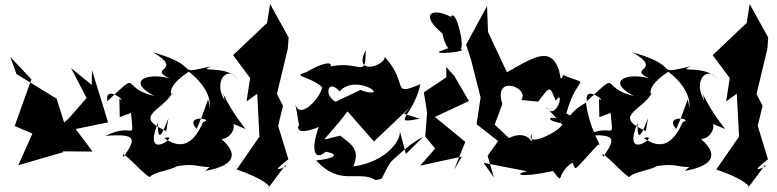

<svg xmlns="http://www.w3.org/2000/svg" viewBox="-20 -844 3860 954"><path d="M274 -174 307 -209 261 -354 62 -476 31 -561 136 -450 53 -218 141 -180 71 -23 295 -88 291 -92 440 -91 356 -203 517 -236 437 -496 436 -422 333 -506 410 -357 322 -256 199 -146Z M575 -262 631 -283C645 -127 649 -242 505 -169C662 -181 656 -154 594 -64C566 -127 727 62 727 32C773 -5 893 6 899 -74C812 23 858 -41 970 -19C1114 10 1116 -105 1000 5C1167 -24 1170 -96 1036 -187C1094 -80 1225 -266 1065 -259L1200 -203C1065 -377 1082 -432 1096 -345C1034 -449 1120 -525 1163 -445C1118 -527 945 -479 1031 -515C830 -468 999 -511 740 -584C899 -492 707 -507 823 -455C701 -486 610 -437 747 -367C571 -407 688 -503 513 -341C500 -431 620 -328 573 -352ZM982 -262 957 -203C891 -278 1051 -254 989 -237C945 -135 885 -94 796 -158C889 -186 680 -26 765 -234C762 -113 795 -200 817 -257L806 -193C635 -268 789 -294 836 -382C836 -361 794 -407 917 -487C893 -506 1036 -414 1022 -306C997 -298 1038 -267 1014 -350Z M1400 -17C1295 33 1441 -74 1413 -52L1362 -219L1386 -318L1356 -377L1410 -602L1414 -658L1322 -824L1307 -730L1138 -570L1223 -456L1205 -340L1258 -378L1269 -165L1156 -2C1285 42 1333 84 1313 90L1400 -26Z M1997 -79 1965 -199C1981 -156 1904 -40 1736 -17C1770 -105 1727 -124 1671 -170C1550 -145 1577 -116 1713 -299L1682 -319L1838 -141L2018 -312L1988 -278L2067 -254C1914 -226 2033 -261 2069 -426C1918 -361 2014 -429 1891 -562C1900 -521 1730 -461 1797 -595C1798 -437 1767 -559 1591 -506C1630 -487 1667 -581 1501 -485C1426 -463 1514 -469 1581 -411C1572 -355 1457 -232 1445 -342L1467 -216C1467 -239 1425 -156 1564 -213C1521 -95 1545 -42 1598 -90C1675 -77 1636 -55 1551 -47C1670 85 1760 -2 1847 51C1900 37 1853 66 1935 -60C1867 24 1992 -123 2082 -163ZM1859 -318 1773 -398 1647 -338 1670 -330C1580 -353 1606 -462 1667 -390C1752 -484 1933 -346 1773 -395Z M2236 0 2292 -139 2141 -263 2310 -342 2237 -467 2197 -511 2198 -460 2086 -385 2102 -285 2093 -166 2142 -106 2068 -21 2275 -66ZM2169 -590C2116 -570 2318 -587 2268 -601C2292 -610 2244 -808 2221 -760C2122 -811 2066 -770 2178 -678C2178 -678 2202 -550 2247 -620Z M2503 -476 2396 -704 2406 -656 2400 -814 2296 -622 2320 -549 2368 -360 2348 -227 2455 -143 2403 -70 2434 38 2383 -35 2599 7C2531 21 2558 42 2728 6C2788 84 2737 21 2824 -36C2847 2 2814 22 2952 -126C2979 -109 2908 -193 2891 -339L2893 -335C2786 -272 2834 -260 2794 -280C2850 -486 2924 -410 2779 -471C2761 -429 2765 -476 2756 -500C2709 -625 2617 -549 2462 -464ZM2621 -100C2645 -120 2606 -207 2509 -158L2438 -225L2476 -327C2428 -478 2614 -410 2570 -347L2654 -339C2716 -420 2711 -417 2741 -344C2790 -412 2744 -231 2692 -313L2830 -165C2782 -305 2628 -253 2776 -231C2768 -190 2585 -107 2622 -178Z M2958 -262 3014 -283C3028 -127 3032 -242 2888 -169C3045 -181 3039 -154 2977 -64C2949 -127 3110 62 3110 32C3156 -5 3276 6 3282 -74C3195 23 3241 -41 3353 -19C3497 10 3499 -105 3383 5C3550 -24 3553 -96 3419 -187C3477 -80 3608 -266 3448 -259L3583 -203C3448 -377 3465 -432 3479 -345C3417 -449 3503 -525 3546 -445C3501 -527 3328 -479 3414 -515C3213 -468 3382 -511 3123 -584C3282 -492 3090 -507 3206 -455C3084 -486 2993 -437 3130 -367C2954 -407 3071 -503 2896 -341C2883 -431 3003 -328 2956 -352ZM3365 -262 3340 -203C3274 -278 3434 -254 3372 -237C3328 -135 3268 -94 3179 -158C3272 -186 3063 -26 3148 -234C3145 -113 3178 -200 3200 -257L3189 -193C3018 -268 3172 -294 3219 -382C3219 -361 3177 -407 3300 -487C3276 -506 3419 -414 3405 -306C3380 -298 3421 -267 3397 -350Z M3783 -17C3678 33 3824 -74 3796 -52L3745 -219L3769 -318L3739 -377L3793 -602L3797 -658L3705 -824L3690 -730L3521 -570L3606 -456L3588 -340L3641 -378L3652 -165L3539 -2C3668 42 3716 84 3696 90L3783 -26Z"/></svg>

Font: Asimov Silicon
Style: Regular
Weight: 400
Designer: Google
Version: Version 2.000980; 2014